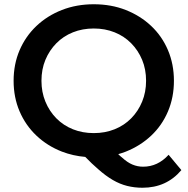

<svg xmlns="http://www.w3.org/2000/svg" viewBox="-20 -730 882 903"><path d="M650 153Q613 153 578.5 144.5Q544 136 510.5 116.5Q477 97 441 65Q413 41 381 8Q323 3 271 -17Q202 -44 151 -92.5Q100 -141 72 -206.5Q44 -272 44 -350Q44 -428 72 -493.5Q100 -559 151 -607.5Q202 -656 271 -683Q340 -710 421 -710Q503 -710 571.5 -683Q640 -656 691 -608Q742 -560 770 -494Q798 -428 798 -350Q798 -272 770 -206Q742 -140 691 -92Q640 -44 572 -17Q554 -10 536 -5Q545 4 554 11Q579 34 603 44Q627 54 653 54Q722 54 773 -2L833 70Q763 153 650 153ZM421 -104Q474 -104 519 -122Q564 -140 597 -173.5Q630 -207 648.5 -252Q667 -297 667 -350Q667 -404 648.5 -448.5Q630 -493 597 -526.5Q564 -560 519 -578Q474 -596 421 -596Q368 -596 323 -578Q278 -560 245 -526.5Q212 -493 193.5 -448.5Q175 -404 175 -350Q175 -297 193.5 -252Q212 -207 245 -173.5Q278 -140 323 -122Q368 -104 421 -104Z"/></svg>

Font: Montserrat Thin SemiBold
Style: Regular
Weight: 600
Version: Version 9.000